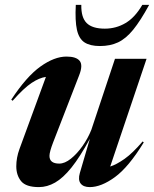

<svg xmlns="http://www.w3.org/2000/svg" viewBox="-20 -752 629 784"><path d="M306 -45.5 347 -185.5Q306.5 -111 272 -68Q237.5 -25 205 -6.5Q172.5 12 139 12Q86 12 66.2 -12.2Q46.5 -36.5 46.5 -73Q46.5 -108 59.5 -143.5L167.5 -438Q141 -434.5 109.2 -413.5Q77.5 -392.5 31.5 -340.5L26 -345Q88 -439.5 145 -480.2Q202 -521 251.5 -521Q291.5 -521 305.5 -503.2Q319.5 -485.5 303 -444L197.5 -172Q182 -132 182 -115.5Q182 -84 222 -84Q244.5 -84 269.5 -104Q294.5 -124 316.8 -155.5Q339 -187 353 -222L449.5 -512H578.5L430 -72Q455.5 -80 488.5 -103.2Q521.5 -126.5 562.5 -174.5L567 -170.5Q505.5 -70 449.5 -29Q393.5 12 346.5 12Q320.5 12 309.2 -2.8Q298 -17.5 306 -45.5ZM408 -635Q454 -635 492.8 -658Q531.5 -681 561 -732H589Q553.5 -667 523.8 -630.5Q494 -594 462 -579Q430 -564 388 -564Q348 -564 325.2 -578.8Q302.5 -593.5 294.2 -630.2Q286 -667 289.5 -732H312Q311 -680.5 334 -657.8Q357 -635 408 -635Z"/></svg>

Font: Newsreader 72pt SemiBold
Style: Italic
Weight: 600
Italic angle: -17°
Designer: Hugues Gentile
Foundry: Production Type
Version: Version 1.003; ttfautohint (v1.8.3)